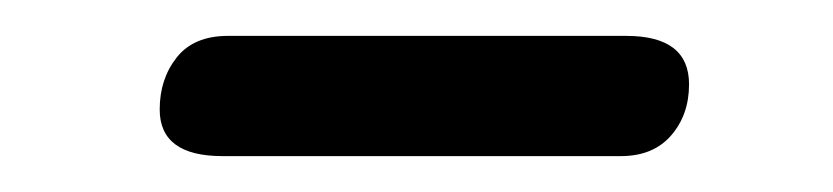

<svg xmlns="http://www.w3.org/2000/svg" viewBox="-20 -320 464 107"><path d="M104 -233Q69 -233 69 -259Q69 -276 78.5 -288Q88 -300 107 -300H329Q364 -300 364 -273Q364 -256 354 -244.5Q344 -233 326 -233Z"/></svg>

Font: Nunito
Style: Italic
Weight: 400
Italic angle: -9°
Designer: Vernon Adams
Foundry: Vernon Adams
Version: Version 3.601; ttfautohint (v1.8.2.53-6de2)